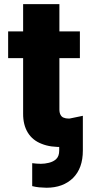

<svg xmlns="http://www.w3.org/2000/svg" viewBox="-20 -696 440 920"><path d="M263.7 25.4V-117.7L377 -141.1V25.4Q377 109.9 330.1 156.7Q282.2 203.6 202.6 203.6Q189.5 203.6 168 201.7Q151.9 200.2 134.3 195.8V85.9Q136.7 85.9 143.1 86.7Q149.4 87.4 153.3 87.9Q166 88.9 175.8 88.9Q194.8 88.9 214.4 84Q236.3 78.6 249.5 65.9Q263.7 52.2 263.7 25.4ZM19 -545.4H362.8V-417.5H19ZM90.8 -152.3V-676.3H264.6V-171.4Q264.6 -155.8 270 -146Q275.4 -135.7 284.7 -132.3Q294.9 -127.9 308.6 -127.9Q320.3 -127.9 330.1 -129.9Q336.4 -130.9 346.7 -133.3L373 -7.8Q360.4 -3.9 337.9 1Q313.5 6.3 284.2 7.8Q222.7 10.7 179.7 -6.8Q136.2 -23.4 113.3 -60.5Q90.3 -98.1 90.8 -152.3Z"/></svg>

Font: My Font
Style: Regular
Weight: 500
Designer: Rasmus Andersson
Foundry: rsms
Version: Version 0.001